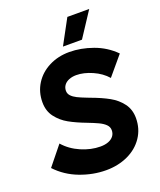

<svg xmlns="http://www.w3.org/2000/svg" viewBox="-165 -1014 942 1129"><g transform="rotate(-20 305.5 -449.5)"><path d="M0.6 -109.8 96.2 -228.2Q137 -181.4 197.9 -155.2Q258.8 -129 317.8 -129Q346.6 -129 367.8 -137.2Q389 -145.4 400.6 -160.7Q412.2 -176 412.2 -196.8Q412.2 -217.6 396.7 -232.9Q381.2 -248.2 355.1 -260.4Q329 -272.6 292 -286.8Q229.6 -310.4 186.6 -334.4Q143.6 -358.4 114.3 -396.8Q85 -435.2 85 -489.6Q85 -554.4 117.6 -605.6Q150.2 -656.8 207.1 -685.5Q264 -714.2 333.8 -714.2Q406 -714.2 480.9 -687.2Q555.8 -660.2 611 -604.4L512.4 -487.2Q478.6 -526 425.6 -549.3Q372.6 -572.6 326 -572.6Q300.8 -572.6 280.6 -564.5Q260.4 -556.4 249.2 -541.2Q238 -526 238 -506Q238 -488 250.7 -474.4Q263.4 -460.8 284.6 -450.2Q305.8 -439.6 340.2 -426.4Q350.6 -422.8 360.4 -418.6Q424.2 -395.2 468.7 -370.4Q513.2 -345.6 541.8 -307.3Q570.4 -269 570.4 -215.8Q570.4 -148 534.8 -95.5Q499.2 -43 438 -14.8Q376.8 13.4 301.8 13.4Q220.4 13.4 139.5 -17.3Q58.6 -48 0.6 -109.8ZM429.6 -756.8H310.6L394.6 -912H531.4Z"/></g></svg>

Font: Fixel Italic Variable Display Thin
Style: Italic
Weight: 100
Italic angle: -10°
Designer: AlfaBravo + MacPaw
Foundry: Kyrylo Tkachov, Marchela Mozhyna, Serhii Makarenko, Maria Weinstein, Zakhar Kryvoshyya
Version: Version 1.210;Glyphs 3.2 (3217)